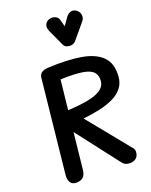

<svg xmlns="http://www.w3.org/2000/svg" viewBox="-240 -1516 1286 1637"><g transform="rotate(-20 403.5 -697.0)"><path d="M159 0Q121 0 105.5 -27.2Q90 -54.5 94 -92.5L183 -940.5Q186.5 -973.5 208 -987.8Q229.5 -1002 265.5 -1004Q442.5 -1013 566.2 -991.8Q690 -970.5 752 -907.8Q814 -845 805.5 -728.5Q801 -668 767.2 -626.5Q733.5 -585 677.8 -558.5Q622 -532 551.5 -517Q481 -502 403 -493.5L715.5 -109Q727 -94.5 726.2 -74.8Q725.5 -55 718.5 -40.5Q709.5 -21 689.5 -10.5Q669.5 0 648 0Q632.5 0 613.5 -5.2Q594.5 -10.5 575.5 -35L283 -414.5L247.5 -82Q243 -41 221.5 -20.5Q200 0 159 0ZM303.5 -605Q406.5 -610 482.2 -624Q558 -638 601.2 -666Q644.5 -694 650.5 -740Q656 -792.5 629.5 -823.5Q603 -854.5 532 -866.5Q461 -878.5 332.5 -874ZM509 -1115.5Q492 -1115.5 475.8 -1122Q459.5 -1128.5 450 -1148.5L384 -1292.5Q366.5 -1331 378.8 -1356.5Q391 -1382 418 -1390Q445 -1398.5 471.2 -1387.5Q497.5 -1376.5 504 -1350L521 -1287.5L566.5 -1352.5Q591 -1386.5 618.8 -1389Q646.5 -1391.5 668 -1372.5Q689 -1353 691.5 -1325.8Q694 -1298.5 676.5 -1277L561.5 -1139.5Q550.5 -1126.5 536.8 -1121Q523 -1115.5 509 -1115.5Z"/></g></svg>

Font: Edu NSW ACT Hand Pre
Style: Regular
Weight: 400
Designer: Tina and Corey Anderson, Eben Sorkin, Mirko Velimirovic
Foundry: Sorkin Type Co.
Version: Version 2.000